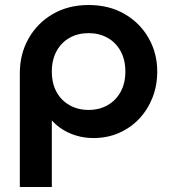

<svg xmlns="http://www.w3.org/2000/svg" viewBox="-20 -535 678 765"><path d="M59 210V-243.5Q59 -320 93.8 -381.5Q128.5 -443 190.2 -479Q252 -515 333 -515Q415 -515 476.5 -479.2Q538 -443.5 572.2 -383.2Q606.5 -323 606.5 -250Q606.5 -194.5 587.8 -146.5Q569 -98.5 535 -62.2Q501 -26 454.5 -5.5Q408 15 352.5 15Q302.5 15 259 -3.8Q215.5 -22.5 186.5 -55.5V210ZM333 -97Q375.5 -97 408.5 -115.8Q441.5 -134.5 460.5 -168.8Q479.5 -203 479.5 -250Q479.5 -297 460.5 -331.5Q441.5 -366 408.2 -384.5Q375 -403 333 -403Q290.5 -403 257.5 -384.5Q224.5 -366 205.5 -331.5Q186.5 -297 186.5 -250Q186.5 -203 205.2 -168.8Q224 -134.5 257.2 -115.8Q290.5 -97 333 -97Z"/></svg>

Font: Geologica Medium
Style: Regular
Weight: 500
Designer: Sindre Bremnes, Frode Helland
Foundry: Monokrom Skriftforlag AS
Version: Version 1.010;gftools[0.9.28]